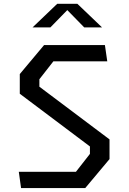

<svg xmlns="http://www.w3.org/2000/svg" viewBox="-20 -960 660 980"><path d="M87.5 0H415L539 -148V-248.5L181 -517.5V-555.5L252.5 -647H527.5L515.5 -730H205L81 -582V-481.5L439 -212.5V-174.5L367.5 -83H76ZM146 -820H237L323.5 -908.5L410 -820H501L375 -940.5H272Z"/></svg>

Font: Monaspace Krypton
Style: Regular
Weight: 400
Designer: Riley Cran & the Lettermatic Team
Foundry: Lettermatic
Version: Version 1.200 (Monaspace Krypton)